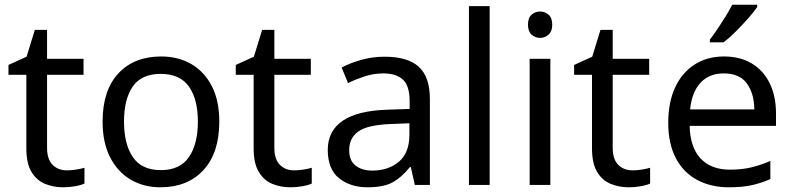

<svg xmlns="http://www.w3.org/2000/svg" viewBox="-20 -786 3369 816"><path d="M264 -62Q284 -62 305 -65.5Q326 -69 339 -73V-6Q325 1 299 5.5Q273 10 249 10Q207 10 171.5 -4.5Q136 -19 114 -55Q92 -91 92 -156V-468H16V-510L93 -545L128 -659H180V-536H335V-468H180V-158Q180 -109 203.5 -85.5Q227 -62 264 -62Z M912 -269Q912 -136 844.5 -63Q777 10 662 10Q591 10 535.5 -22.5Q480 -55 448 -117.5Q416 -180 416 -269Q416 -402 483 -474Q550 -546 665 -546Q738 -546 793.5 -513.5Q849 -481 880.5 -419.5Q912 -358 912 -269ZM507 -269Q507 -174 544.5 -118.5Q582 -63 664 -63Q745 -63 783 -118.5Q821 -174 821 -269Q821 -364 783 -418Q745 -472 663 -472Q581 -472 544 -418Q507 -364 507 -269Z M1230 -62Q1250 -62 1271 -65.5Q1292 -69 1305 -73V-6Q1291 1 1265 5.5Q1239 10 1215 10Q1173 10 1137.5 -4.5Q1102 -19 1080 -55Q1058 -91 1058 -156V-468H982V-510L1059 -545L1094 -659H1146V-536H1301V-468H1146V-158Q1146 -109 1169.5 -85.5Q1193 -62 1230 -62Z M1615 -545Q1713 -545 1760 -502Q1807 -459 1807 -365V0H1743L1726 -76H1722Q1687 -32 1648.5 -11Q1610 10 1542 10Q1469 10 1421 -28.5Q1373 -67 1373 -149Q1373 -229 1436 -272.5Q1499 -316 1630 -320L1721 -323V-355Q1721 -422 1692 -448Q1663 -474 1610 -474Q1568 -474 1530 -461.5Q1492 -449 1459 -433L1432 -499Q1467 -518 1515 -531.5Q1563 -545 1615 -545ZM1641 -259Q1541 -255 1502.5 -227Q1464 -199 1464 -148Q1464 -103 1491.5 -82Q1519 -61 1562 -61Q1630 -61 1675 -98.5Q1720 -136 1720 -214V-262Z M2061 0H1973V-760H2061Z M2276 -737Q2296 -737 2311.5 -723.5Q2327 -710 2327 -681Q2327 -653 2311.5 -639Q2296 -625 2276 -625Q2254 -625 2239 -639Q2224 -653 2224 -681Q2224 -710 2239 -723.5Q2254 -737 2276 -737ZM2319 -536V0H2231V-536Z M2668 -62Q2688 -62 2709 -65.5Q2730 -69 2743 -73V-6Q2729 1 2703 5.5Q2677 10 2653 10Q2611 10 2575.5 -4.5Q2540 -19 2518 -55Q2496 -91 2496 -156V-468H2420V-510L2497 -545L2532 -659H2584V-536H2739V-468H2584V-158Q2584 -109 2607.5 -85.5Q2631 -62 2668 -62Z M3057 -546Q3126 -546 3175.5 -516Q3225 -486 3251.5 -431.5Q3278 -377 3278 -304V-251H2911Q2913 -160 2957.5 -112.5Q3002 -65 3082 -65Q3133 -65 3172.5 -74.5Q3212 -84 3254 -102V-25Q3213 -7 3173 1.5Q3133 10 3078 10Q3002 10 2943.5 -21Q2885 -52 2852.5 -113.5Q2820 -175 2820 -264Q2820 -352 2849.5 -415Q2879 -478 2932.5 -512Q2986 -546 3057 -546ZM3056 -474Q2993 -474 2956.5 -433.5Q2920 -393 2913 -321H3186Q3185 -389 3154 -431.5Q3123 -474 3056 -474ZM3198 -756Q3186 -738 3161 -709.5Q3136 -681 3107.5 -652.5Q3079 -624 3055 -606H2997V-618Q3012 -637 3029.5 -663Q3047 -689 3064 -716.5Q3081 -744 3092 -766H3198Z"/></svg>

Font: Noto Sans Tagalog
Style: Regular
Weight: 400
Designer: Monotype Design Team
Foundry: Monotype Imaging Inc.
Version: Version 2.001; ttfautohint (v1.8.4.7-5d5b)